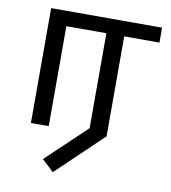

<svg xmlns="http://www.w3.org/2000/svg" viewBox="-85 -627 810 912"><g transform="rotate(10 320.0 -171.0)"><path d="M231 212 174 159 367 -24V-482H174V0H88V-554H623V-482H453V0Z"/></g></svg>

Font: ltamil85
Style: Book
Weight: 400
Designer: Jelle Bosma - Monotype Design Team
Foundry: Monotype Imaging Inc.
Version: Version 2.003